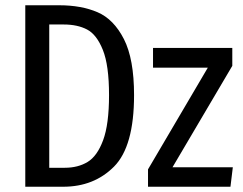

<svg xmlns="http://www.w3.org/2000/svg" viewBox="-20 -709 922 729"><path d="M489 -348Q489 -153 413 -76.5Q337 0 220 0H76V-689H205Q289 -689 350.5 -662.5Q412 -636 450.5 -560.5Q489 -485 489 -348ZM167 -616V-72H226Q276 -72 312.5 -94Q349 -116 371.5 -176.5Q394 -237 394 -348Q394 -461 370.5 -519.5Q347 -578 310.5 -597Q274 -616 222 -616ZM862 -459 635 -74H864L855 0H542V-66L769 -452H561V-527H862Z"/></svg>

Font: Fira Sans Compressed
Style: Regular
Weight: 400
Width: 1
Designer: bBox Type GmbH & Carrois Corporate GbR & Edenspiekermann AG
Foundry: bBox Type GmbH & Carrois Corporate GbR & Edenspiekermann AG
Version: Version 4.301